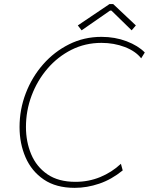

<svg xmlns="http://www.w3.org/2000/svg" viewBox="-20 -907 725 935"><path d="M343.8 7.8Q252.9 7.8 193.4 -32.7Q133.8 -73.2 104.5 -140.6Q75.2 -208 75.2 -288.1Q75.2 -374 105.5 -452.9Q135.7 -531.7 189.9 -593.5Q244.1 -655.3 316.7 -691.4Q389.2 -727.5 474.1 -727.5Q540 -727.5 596.4 -706.1Q652.8 -684.6 685.1 -651.4L667.5 -623Q640.6 -657.7 587.9 -678Q535.2 -698.2 474.1 -698.2Q395 -698.2 328.1 -664.6Q261.2 -630.9 211.4 -573Q161.6 -515.1 134 -441.7Q106.4 -368.2 106.4 -288.6Q106.4 -216.8 131.8 -156Q157.2 -95.2 210.7 -58.3Q264.2 -21.5 347.2 -21.5Q411.6 -21.5 468 -44.7Q524.4 -67.9 568.8 -109.4L577.6 -77.1Q522.9 -32.7 463.1 -12.5Q403.3 7.8 343.8 7.8ZM377.4 -759.3 358.9 -783.2 513.2 -887.2H531.2L641.6 -783.2L621.1 -759.3L522.5 -855.5H516.1Z"/></svg>

Font: Reddit Sans ExtraLight
Style: Italic
Weight: 250
Italic angle: -11.25°
Designer: Stephen Hutchings
Version: Version 1.013